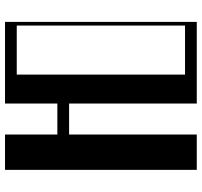

<svg xmlns="http://www.w3.org/2000/svg" viewBox="-40 -784 824 785"><g transform="rotate(-90 372.5 -392.0)"><path d="M70 -784H214.5V-570H341.2V-784H675V0H341.2V-522H214.5V0H70ZM660 -48V-736H459.5V-48Z"/></g></svg>

Font: Facade Sud
Style: Regular
Weight: 100
Designer: Éléonore Fines
Foundry: Velvetyne Type Foundry
Version: Version 1.001;Glyphs 3.2 (3202)